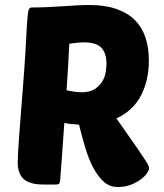

<svg xmlns="http://www.w3.org/2000/svg" viewBox="-20 -740 657 770"><path d="M155 0Q98 0 74.5 -22.5Q51 -45 51 -89Q51 -101 52.5 -129.5Q54 -158 57 -197Q60 -236 63.5 -282.5Q67 -329 71 -377Q79 -478 82.5 -541Q86 -604 88 -640Q91 -685 94 -697.5Q97 -710 107 -710Q138 -710 170.5 -711.5Q203 -713 233 -715Q263 -717 289.5 -718.5Q316 -720 337 -720Q401 -720 447 -704Q493 -688 521.5 -659Q550 -630 563.5 -589Q577 -548 577 -497Q577 -419 546 -358Q515 -297 447 -265L531 -145Q554 -111 566 -92.5Q578 -74 578 -65Q578 -58 569.5 -45.5Q561 -33 544.5 -20.5Q528 -8 504.5 1Q481 10 452 10Q420 10 396.5 -11Q373 -32 354.5 -66.5Q336 -101 322.5 -146Q309 -191 297 -240Q261 -242 238 -247Q235 -203 232 -163Q229 -123 227 -91.5Q225 -60 223 -39.5Q221 -19 221 -15Q220 -7 217 -3.5Q214 0 205 0ZM317 -570Q305 -570 290 -568.5Q275 -567 258 -565Q256 -530 253.5 -481.5Q251 -433 247 -378Q282 -370 308 -370Q339 -370 358.5 -382Q378 -394 389 -411.5Q400 -429 403.5 -449Q407 -469 407 -485Q407 -526 387 -548Q367 -570 317 -570Z"/></svg>

Font: PoetsenOne
Style: Regular
Weight: 400
Designer: Rodrigo Fuenzalida, Pablo Impallari
Foundry: Pablo Impallari, Rodrigo Fuenzalida
Version: Version 1.000; ttfautohint (v0.8) -G 200 -r 50